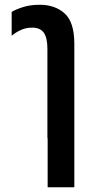

<svg xmlns="http://www.w3.org/2000/svg" viewBox="-20 -580 393 806"><path d="M179 0V-375Q179 -421 164 -442.5Q149 -464 115 -464Q90 -464 68.5 -454.5Q47 -445 29 -430V-530Q45 -540 76 -550Q107 -560 147 -560Q211 -560 251.5 -523.5Q292 -487 292 -396V-100V206H180V0Z"/></svg>

Font: Noto Sans Thai ExtCond SemBd
Style: Regular
Weight: 600
Width: 2
Designer: Monotype Design Team
Foundry: Monotype Imaging Inc.
Version: Version 2.002; ttfautohint (v1.8.4.7-5d5b)